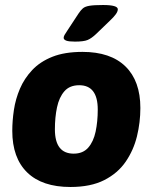

<svg xmlns="http://www.w3.org/2000/svg" viewBox="-20 -738 609 766"><path d="M261 8Q148 8 88.5 -50Q29 -108 29 -216Q29 -256 35.5 -299.5Q42 -343 59.5 -384Q77 -425 108.5 -458.5Q140 -492 189 -511.5Q238 -531 309 -531Q421 -531 480.5 -473Q540 -415 540 -307Q540 -250 526.5 -194.5Q513 -139 481.5 -93Q450 -47 396 -19.5Q342 8 261 8ZM274 -125Q311 -125 332 -149Q353 -173 361.5 -213Q370 -253 370 -301Q370 -398 296 -398Q258 -398 237 -374Q216 -350 207.5 -310Q199 -270 199 -222Q199 -125 274 -125ZM279 -572Q254 -572 244 -576Q234 -580 234 -587Q234 -592 237.5 -598.5Q241 -605 248 -615L294 -685Q302 -697 310.5 -704.5Q319 -712 337 -715Q355 -718 391 -718Q450 -718 450 -701Q450 -692 441.5 -680.5Q433 -669 418 -655L363 -602Q345 -585 329.5 -578.5Q314 -572 279 -572Z"/></svg>

Font: Asap ExtraBold
Style: Italic
Weight: 800
Italic angle: -6°
Designer: Pablo Cosgaya
Foundry: Omnibus-Type
Version: Version 3.001; ttfautohint (v1.8.4.7-5d5b)